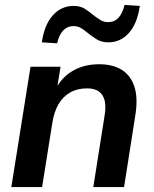

<svg xmlns="http://www.w3.org/2000/svg" viewBox="-20 -760 625 780"><path d="M26 0 104 -489H226L210 -390H202Q227 -443 273.5 -471Q320 -499 383 -499Q437 -499 473.5 -477Q510 -455 525.5 -409.5Q541 -364 530 -293L484 0H359L405 -291Q411 -328 405 -352Q399 -376 381.5 -388.5Q364 -401 333 -401Q294 -401 264.5 -384Q235 -367 217.5 -336.5Q200 -306 193 -263L151 0ZM212 -584 150 -588Q160 -659 194.5 -697.5Q229 -736 279 -736Q308 -736 327.5 -722.5Q347 -709 364 -695Q377 -685 390 -677.5Q403 -670 419 -670Q445 -670 461.5 -688Q478 -706 486 -740L548 -736Q538 -665 504 -626.5Q470 -588 420 -588Q392 -588 371.5 -601Q351 -614 334 -628Q321 -639 308 -646.5Q295 -654 279 -654Q254 -654 237 -636.5Q220 -619 212 -584Z"/></svg>

Font: Nunito Sans 12pt ExtraLight
Style: Italic
Weight: 200
Italic angle: -9°
Designer: Vernon Adams
Foundry: Vernon Adams
Version: Version 3.101;gftools[0.9.27]